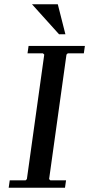

<svg xmlns="http://www.w3.org/2000/svg" viewBox="-20 -887 421 907"><path d="M300 -635 294 -629 212 -41 218 -35H292L287 0H21L26 -35H101L107 -41L189 -629L183 -635H110L115 -670H381L376 -635ZM131 -867H253L289 -725H259Z"/></svg>

Font: Brygada 1918 Medium
Style: Italic
Weight: 500
Italic angle: -8°
Designer: Mateusz Machalski | Borys Kosmynka | Przemek Hoffer
Foundry: NIEPODLEGLA 2018
Version: Version 3.006